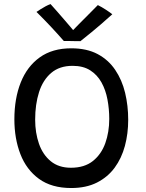

<svg xmlns="http://www.w3.org/2000/svg" viewBox="-20 -897 717 942"><path d="M329.5 25.5Q233 25.5 171.2 -19.5Q109.5 -64.5 80 -141Q50.5 -217.5 50.5 -311.5Q50.5 -414 81.8 -492.5Q113 -571 175 -615.5Q237 -660 329.5 -660Q405.5 -660 458.8 -631.8Q512 -603.5 545.2 -554.2Q578.5 -505 593.8 -441.8Q609 -378.5 609 -309Q609 -241.5 592.8 -181Q576.5 -120.5 542.5 -74.2Q508.5 -28 455.5 -1.2Q402.5 25.5 329.5 25.5ZM328 -74Q394.5 -74 436 -107.2Q477.5 -140.5 496.8 -195Q516 -249.5 516 -313.5Q516 -362.5 507.2 -409Q498.5 -455.5 477.8 -492.8Q457 -530 422.5 -552Q388 -574 336 -574Q272 -574 231.2 -539.2Q190.5 -504.5 171.5 -444.8Q152.5 -385 152.5 -310Q152.5 -245.5 171.2 -191.8Q190 -138 229 -106Q268 -74 328 -74ZM460 -872Q468.5 -868 479.2 -861.8Q490 -855.5 500.8 -848.5Q511.5 -841.5 519.8 -835.5Q528 -829.5 531 -827Q468.5 -771 429.8 -739.5Q391 -708 374.5 -695Q365.5 -695 350.5 -695.2Q335.5 -695.5 319.5 -695.8Q303.5 -696 293 -696Q262.5 -731 229 -766.8Q195.5 -802.5 159 -838.5Q167 -844 178.8 -851.5Q190.5 -859 203.5 -866Q216.5 -873 228 -877Q244 -859.5 262.2 -838.5Q280.5 -817.5 297.5 -797.8Q314.5 -778 326.5 -764Q338.5 -750 342 -745.5H335Q345.5 -757 367.8 -779.2Q390 -801.5 415.2 -826.8Q440.5 -852 460 -872Z"/></svg>

Font: Grandstander Thin
Style: Regular
Weight: 400
Version: Version 1.200